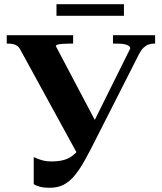

<svg xmlns="http://www.w3.org/2000/svg" viewBox="-20 -877 769 911"><path d="M434 -215Q406 -159 382 -116Q358 -73 334 -44Q310 -15 282 -0.5Q254 14 215 14Q188 14 169.5 9Q151 4 140 -3V-132Q151 -126 173.5 -118.5Q196 -111 225 -111Q270 -111 299 -123.5Q328 -136 350 -163.5Q372 -191 395 -238L598 -647Q598 -654 591.5 -659Q585 -664 571.5 -667Q558 -670 537 -670H516V-710H716V-670H709Q696 -670 684 -665.5Q672 -661 661 -650.5Q650 -640 640 -621ZM445 -279 353 -136 76 -642Q69 -655 60 -660.5Q51 -666 41 -668Q31 -670 19 -670H12V-710H327V-670H309Q293 -670 278 -669Q263 -668 254 -665.5Q245 -663 245 -658ZM248 -857H568V-802H248Z"/></svg>

Font: Roboto Serif 120pt Expanded SemiBold
Style: Regular
Weight: 600
Width: 7
Designer: Greg Gazdowicz
Foundry: Commercial Type
Version: Version 1.008